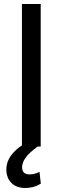

<svg xmlns="http://www.w3.org/2000/svg" viewBox="-20 -731 312 958"><path d="M183.1 0H89.4V-710.9H183.1ZM173.8 -4.4 145.5 17.6Q90.3 62 90.3 104Q90.3 139.2 128.4 139.2Q151.9 139.2 177.2 126.5L183.6 185.5Q149.4 207 105.5 207Q62 207 36.9 181.6Q11.7 156.2 11.7 114.3Q11.7 70.8 44.4 33.2Q77.1 -4.4 137.2 -31.7Z"/></svg>

Font: Noboto
Style: Regular
Weight: 400
Designer: Google
Version: Version 2.001101; 2014